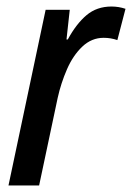

<svg xmlns="http://www.w3.org/2000/svg" viewBox="-20 -569 405 589"><path d="M6 0 120 -539H194L184 -448H188Q214 -496 245.5 -522.5Q277 -549 322 -549Q344 -549 365 -542L340 -446Q320 -453 298 -453Q261 -453 232.5 -426Q204 -399 185.5 -356.5Q167 -314 157 -269L100 0Z"/></svg>

Font: Noto Sans Condensed Medium
Style: Italic
Weight: 500
Width: 3
Italic angle: -12°
Designer: Monotype Design Team
Foundry: Monotype Imaging Inc.
Version: Version 2.013; ttfautohint (v1.8.4.7-5d5b)